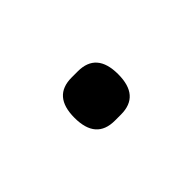

<svg xmlns="http://www.w3.org/2000/svg" viewBox="-27 -182 289 289"><g transform="rotate(45 118.0 -37.5)"><path d="M118 9Q72 9 72 -31V-44Q72 -84 118 -84Q164 -84 164 -44V-31Q164 9 118 9Z"/></g></svg>

Font: IBM Plex Sans Cond Light
Style: Regular
Weight: 300
Width: 3
Designer: Mike Abbink, Paul van der Laan, Pieter van Rosmalen
Foundry: Bold Monday
Version: Version 1.3